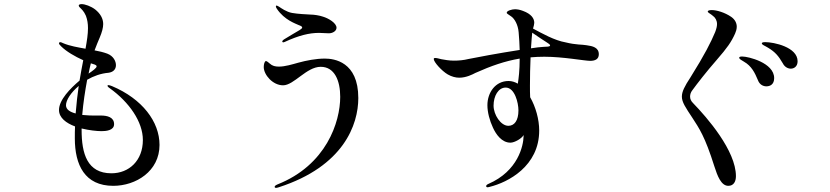

<svg xmlns="http://www.w3.org/2000/svg" viewBox="-20 -855 4040 934"><path d="M525 -436C519 -438 512 -441 508 -441C505 -441 503 -440 503 -438C503 -435 506 -431 515 -425C608 -358 675 -263 675 -174C675 -74 608 -12 522 -12C404 -12 377 -108 377 -223V-230C414 -221 451 -217 474 -217C495 -217 535 -220 535 -251C535 -285 502 -293 470 -293C452 -293 422 -292 392 -295C388 -295 384 -296 380 -296C385 -355 394 -413 404 -467C435 -485 471 -498 508 -501C529 -504 544 -516 544 -538C544 -556 533 -582 502 -594C483 -601 462 -606 440 -610C449 -635 458 -655 465 -672C476 -698 482 -720 482 -738C482 -765 468 -789 443 -809C422 -825 393 -835 377 -835C368 -835 363 -832 363 -828C363 -825 365 -822 368 -819C377 -810 388 -801 398 -778C405 -759 408 -740 408 -718C408 -689 403 -657 396 -618C358 -625 320 -631 287 -645C281 -648 276 -650 273 -650C268 -650 267 -646 267 -644C267 -640 270 -638 277 -630C303 -604 345 -580 385 -562C379 -532 373 -499 367 -463C322 -425 267 -369 267 -320C267 -282 302 -256 345 -240C344 -221 344 -202 344 -182C344 -53 392 49 531 49C641 49 756 -22 756 -150C756 -263 672 -374 525 -436ZM450 -532C450 -524 430 -510 411 -497C414 -514 418 -531 422 -547C437 -542 450 -540 450 -532ZM301 -343C301 -368 325 -405 363 -437C357 -396 352 -352 348 -303C321 -310 301 -322 301 -343Z M1358 -649C1360 -649 1362 -650 1365 -651C1434 -683 1485 -695 1532 -695C1544 -695 1567 -693 1580 -693C1598 -693 1617 -704 1617 -720C1617 -743 1578 -766 1551 -774C1534 -780 1507 -784 1492 -784C1473 -785 1429 -787 1401 -792C1373 -797 1347 -816 1338 -822C1333 -825 1328 -828 1325 -828C1323 -828 1322 -826 1322 -823C1322 -821 1324 -816 1327 -812C1364 -757 1419 -740 1433 -733C1444 -729 1450 -726 1450 -721C1450 -718 1446 -714 1438 -709C1415 -695 1388 -680 1366 -666C1357 -661 1353 -656 1353 -653C1353 -651 1355 -649 1358 -649ZM1336 56C1652 -46 1723 -249 1723 -378C1723 -556 1604 -570 1560 -570C1518 -570 1471 -561 1431 -550C1402 -542 1367 -531 1337 -531C1319 -531 1305 -534 1292 -546C1288 -549 1279 -558 1274 -558C1267 -558 1263 -542 1263 -529C1263 -491 1307 -440 1357 -440C1410 -440 1471 -530 1540 -530C1608 -530 1635 -462 1635 -384C1635 -261 1567 -52 1330 42C1319 47 1316 50 1316 55C1316 56 1318 59 1323 59C1326 59 1329 58 1336 56Z M2833 -635C2812 -639 2783 -636 2731 -649C2678 -658 2616 -693 2573 -716C2576 -726 2579 -738 2579 -744C2579 -765 2565 -787 2524 -802C2509 -808 2495 -810 2485 -810C2471 -810 2445 -803 2445 -793C2445 -788 2454 -785 2467 -775C2483 -764 2500 -735 2503 -698C2506 -668 2507 -639 2508 -612C2410 -597 2292 -575 2259 -568C2235 -562 2211 -560 2188 -560C2164 -560 2144 -564 2127 -567C2115 -570 2104 -573 2097 -573C2092 -573 2090 -571 2090 -568C2090 -553 2129 -510 2158 -493C2177 -482 2197 -477 2214 -477C2248 -477 2279 -493 2292 -500C2370 -535 2437 -558 2508 -570C2508 -511 2503 -474 2499 -448C2485 -456 2470 -461 2454 -461C2390 -461 2351 -405 2351 -343C2351 -309 2362 -268 2378 -234C2393 -201 2421 -161 2463 -161C2484 -161 2519 -182 2527 -198V-192C2526 -147 2501 -23 2355 40C2346 44 2345 48 2345 51C2345 54 2348 56 2352 56C2353 56 2355 56 2362 54C2452 32 2603 -47 2603 -220C2603 -274 2586 -335 2559 -382C2558 -398 2558 -418 2558 -439C2558 -482 2559 -532 2561 -576C2583 -578 2605 -579 2628 -579C2720 -579 2824 -559 2851 -559C2875 -559 2893 -567 2893 -591C2893 -624 2863 -631 2833 -635ZM2623 -627C2608 -626 2588 -624 2563 -620C2565 -656 2568 -684 2569 -696C2595 -678 2631 -654 2641 -648C2648 -643 2656 -639 2656 -634C2656 -627 2640 -628 2623 -627ZM2453 -243C2416 -243 2381 -297 2381 -341C2381 -388 2404 -429 2440 -429C2484 -429 2502 -355 2502 -318C2502 -268 2482 -243 2453 -243Z M3523 49C3549 49 3560 28 3560 2C3560 -122 3420 -283 3351 -354C3342 -363 3337 -373 3337 -385C3337 -395 3340 -406 3348 -416C3372 -449 3417 -507 3466 -563C3519 -624 3537 -650 3556 -692C3560 -701 3564 -713 3564 -725C3564 -741 3557 -759 3537 -773C3505 -795 3465 -806 3443 -806C3432 -806 3423 -804 3423 -799C3423 -793 3437 -788 3449 -777C3460 -769 3468 -755 3468 -738C3468 -727 3465 -715 3459 -699C3438 -649 3409 -591 3339 -479C3310 -435 3297 -409 3297 -385C3297 -358 3315 -332 3348 -282C3381 -231 3409 -192 3455 -46C3470 1 3488 49 3523 49ZM3827 -521C3842 -521 3860 -531 3860 -557C3860 -626 3744 -650 3703 -650C3694 -650 3686 -649 3686 -644C3686 -637 3700 -633 3716 -623C3751 -602 3767 -583 3788 -547C3797 -529 3813 -521 3827 -521ZM3708 -435C3726 -435 3746 -444 3746 -475C3746 -550 3619 -580 3592 -580C3584 -580 3576 -580 3576 -574C3576 -568 3587 -562 3599 -555C3636 -534 3652 -501 3667 -465C3675 -443 3693 -435 3708 -435Z"/></svg>

Font: Shippori Mincho OTF Medium
Style: Regular
Weight: 500
Designer: FONTDASU
Foundry: FONTDASU / Google Inc. / but / Adobe
Version: Version 3.300;hotconv 1.0.109;makeotfexe 2.5.65596